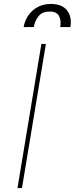

<svg xmlns="http://www.w3.org/2000/svg" viewBox="-20 -949 378 969"><path d="M211.6 -727.3 90.9 0H68.2L188.9 -727.3ZM99.4 -812.5Q108 -862.9 145.2 -896Q182.5 -929 237.2 -929Q293.3 -929 318.7 -896Q344.1 -862.9 335.2 -812.5H284.1Q289.8 -845.2 277.9 -868.1Q266 -891 231.5 -890.6Q193.2 -891 174.4 -867Q155.5 -843 150.6 -812.5Z"/></svg>

Font: Inter UI Thin
Style: Italic
Weight: 100
Italic angle: -9.39999°
Designer: Rasmus Andersson
Foundry: rsms
Version: 3.2;8d6f07862